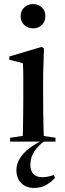

<svg xmlns="http://www.w3.org/2000/svg" viewBox="-20 -699 319 948"><path d="M30 0V-19L121 -32H165L254 -19V0ZM91 0Q93 -24 93.5 -61.5Q94 -99 94.5 -138.5Q95 -178 95 -211V-249Q95 -294 95 -324.5Q95 -355 93 -387L26 -404V-420L187 -468L197 -459L193 -330V-211Q193 -178 193.5 -138.5Q194 -99 195 -61.5Q196 -24 198 0ZM143 -559Q118 -559 100 -575.5Q82 -592 82 -619Q82 -646 100 -662.5Q118 -679 143 -679Q169 -679 186.5 -662.5Q204 -646 204 -620Q204 -592 186.5 -575.5Q169 -559 143 -559ZM148 229Q108 229 84.5 204.5Q61 180 61 141Q61 109 79 81.5Q97 54 126 32Q155 10 188 -5V-13L203 -5Q169 19 149.5 48.5Q130 78 130 115Q130 144 145 160Q160 176 188 176Q201 176 215 173.5Q229 171 245 165L252 179Q231 202 206 215.5Q181 229 148 229Z"/></svg>

Font: Source Serif 4 60pt SemiBold
Style: Regular
Weight: 600
Version: Version 4.004;hotconv 1.0.116;makeotfexe 2.5.65601